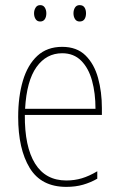

<svg xmlns="http://www.w3.org/2000/svg" viewBox="-20 -720 468 750"><path d="M223 -537Q280 -537 314 -503.5Q348 -470 363 -415.5Q378 -361 378 -298V-271H77Q76 -147 117 -81Q158 -15 239 -15Q271 -15 299.5 -23.5Q328 -32 360 -51V-22Q334 -7 304.5 1.5Q275 10 239 10Q141 10 96 -64Q51 -138 51 -263Q51 -343 69.5 -405Q88 -467 126 -502Q164 -537 223 -537ZM223 -512Q161 -512 122.5 -458Q84 -404 78 -295H353Q353 -356 339.5 -405Q326 -454 297 -483Q268 -512 223 -512ZM113 -668Q113 -680 119 -690Q125 -700 137 -700Q149 -700 155 -690.5Q161 -681 161 -668Q161 -654 155 -645Q149 -636 137 -636Q125 -636 119 -645.5Q113 -655 113 -668ZM267 -668Q267 -681 273 -690.5Q279 -700 291 -700Q304 -700 310 -691Q316 -682 316 -668Q316 -654 310 -645Q304 -636 291 -636Q279 -636 273 -645.5Q267 -655 267 -668Z"/></svg>

Font: Noto Sans Lao Looped Condensed Thin
Style: Regular
Weight: 100
Width: 3
Designer: Mark Frömberg, Ben Mitchell
Foundry: The Fontpad Ltd
Version: Version 1.002; ttfautohint (v1.8.4.7-5d5b)